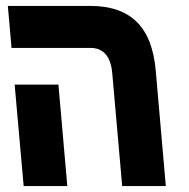

<svg xmlns="http://www.w3.org/2000/svg" viewBox="-20 -629 640 649"><path d="M286 -467H19L6.5 -609H285Q387.5 -609 442.2 -555Q497 -501 506.5 -389.5L540.5 0H393L359.5 -380.5Q356 -424 337.2 -445.5Q318.5 -467 286 -467ZM29.5 -343H177.5L207.5 0H60Z"/></svg>

Font: JuliaMono ExtraBold
Style: Italic
Weight: 800
Italic angle: -9°
Monospace: yes
Designer: cormullion
Foundry: corm
Version: Version 0.057; ttfautohint (v1.8.4)